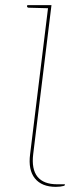

<svg xmlns="http://www.w3.org/2000/svg" viewBox="-20 -720 316 746"><path d="M197 6Q142 6 115.5 -27Q89 -60 97 -121L168 -700H180L109 -121Q102 -63 125.5 -33.5Q149 -4 202 -4H232V-1Q232 1 227 2.5Q222 4 214 5Q206 6 197 6ZM171 -700 168 -688 92 -690Q89 -690 87 -691.5Q85 -693 85 -695L86 -700Z"/></svg>

Font: Aleo Thin
Style: Italic
Weight: 250
Italic angle: -7°
Designer: Alessio Laiso
Foundry: Alessio Laiso
Version: Version 2.001;gftools[0.9.29]